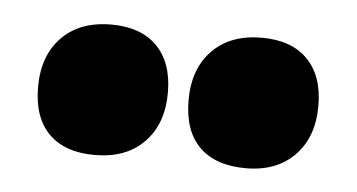

<svg xmlns="http://www.w3.org/2000/svg" viewBox="-28 -765 454 244"><g transform="rotate(5 199.0 -642.5)"><path d="M20 -639Q20 -679 43 -702.5Q66 -726 106 -726Q144 -726 164.5 -705Q185 -684 185 -646Q185 -606 162 -582.5Q139 -559 99 -559Q61 -559 40.5 -579.5Q20 -600 20 -639ZM212 -639Q212 -679 235 -702.5Q258 -726 298 -726Q336 -726 356.5 -705Q377 -684 377 -646Q377 -606 354 -582.5Q331 -559 292 -559Q253 -559 232.5 -579.5Q212 -600 212 -639Z"/></g></svg>

Font: Alegreya SC Black
Style: Regular
Weight: 900
Designer: Juan Pablo del Peral
Foundry: Huerta Tipografica
Version: Version 2.007; ttfautohint (v1.6)